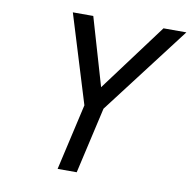

<svg xmlns="http://www.w3.org/2000/svg" viewBox="-78 -773 849 851"><g transform="rotate(10 346.5 -347.5)"><path d="M322 0H236L304 -298L182 -695H274L363 -390L590 -695H693L390 -298Z"/></g></svg>

Font: Panefresco 500wt
Style: Italic
Weight: 700
Foundry: Campivisivi & Chank Co
Version: Version 1.000